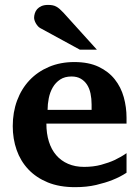

<svg xmlns="http://www.w3.org/2000/svg" viewBox="-20 -754 569 786"><path d="M355 -326.2Q355 -350.1 350.6 -371.1Q346.2 -392.1 336.2 -407.5Q326.2 -422.9 310.5 -431.9Q294.9 -440.9 272.9 -440.9Q245.1 -440.9 226.3 -428.5Q207.5 -416 196 -396.2Q184.6 -376.5 179.7 -352.1Q174.8 -327.6 174.8 -304.2H355ZM498 -46.9Q472.2 -29.8 439.9 -17.1Q412.1 -5.9 373.5 3.2Q335 12.2 287.1 12.2Q223.1 12.2 175.5 -7.3Q127.9 -26.9 95.9 -60.8Q64 -94.7 48.1 -140.1Q32.2 -185.5 32.2 -237.8Q32.2 -294.4 50 -342.5Q67.9 -390.6 100.8 -425.5Q133.8 -460.4 180.4 -480.2Q227.1 -500 284.2 -500Q342.8 -500 383.5 -480.7Q424.3 -461.4 449.7 -429.4Q475.1 -397.5 486.6 -356.4Q498 -315.4 498 -272V-248H169.9Q169.9 -207 180.2 -174.3Q190.4 -141.6 210.2 -118.7Q230 -95.7 258.8 -83.3Q287.6 -70.8 324.2 -70.8Q362.3 -70.8 393.8 -79.3Q425.3 -87.9 448.7 -98.6Q475.6 -111.3 498 -127ZM306.6 -550.8 144.5 -639.2Q139.2 -642.1 134.8 -647.2Q130.4 -652.3 127 -658.2Q123.5 -664.1 121.6 -670.2Q119.6 -676.3 119.6 -681.2Q119.6 -689.9 122.6 -699.5Q125.5 -709 132.1 -716.6Q138.7 -724.1 149.7 -729Q160.6 -733.9 176.8 -733.9Q187 -733.9 194.8 -732.4Q202.6 -731 209.7 -727.3Q216.8 -723.6 223.9 -717.5Q231 -711.4 239.7 -702.1L376.5 -550.8Z"/></svg>

Font: Charis SIL Viet
Style: Bold
Weight: 700
Foundry: SIL International
Version: Version 5.000